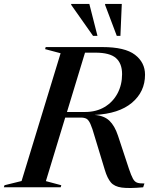

<svg xmlns="http://www.w3.org/2000/svg" viewBox="-62 -955 790 979"><path d="M172 -31.5 250.5 -10.5 247.5 0H-42.5L-39 -10.5L48 -32L247 -683.5L168 -704.5L171 -715H460.5Q575 -715 626.2 -675.8Q677.5 -636.5 677.5 -574Q677.5 -487.5 611 -431.2Q544.5 -375 420 -369Q468.5 -365.5 495.8 -339.5Q523 -313.5 539.5 -263.5L595.5 -94Q607 -60 615.8 -44Q624.5 -28 637.5 -23.5Q650.5 -19 674.5 -19.5L668 0Q597 6.5 559.2 1.5Q521.5 -3.5 503.2 -25Q485 -46.5 472.5 -88.5L421 -258Q408.5 -302.5 399 -323.2Q389.5 -344 378.5 -349.8Q367.5 -355.5 349.5 -355.5H270.5ZM371 -384Q429 -384 471.5 -409.5Q514 -435 537.2 -478.8Q560.5 -522.5 560.5 -577Q560.5 -632 529 -659.2Q497.5 -686.5 424.5 -686.5H371.5L279.5 -384ZM435 -772H412.5L300.5 -931L301.5 -935H393.5ZM552 -772H533.5L473.5 -931L474.5 -935H559Z"/></svg>

Font: Newsreader Display Medium
Style: Italic
Weight: 500
Italic angle: -17°
Designer: Hugues Gentile
Foundry: Production Type
Version: Version 1.001